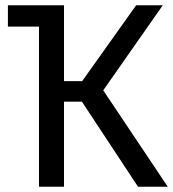

<svg xmlns="http://www.w3.org/2000/svg" viewBox="-20 -709 657 729"><path d="M291 -323H223V0H128V-608H10V-689H223V-401H292L497 -689H598L372 -366L617 0H504Z"/></svg>

Font: Wlorlttqgufhjawjgtejqphaquk
Style: Regular
Weight: 400
Monospace: yes
Designer: Carrois Corporate & Edenspiekermann
Foundry: Carrois Corporate GbR & Edenspiekermann AG
Version: Version 2.001